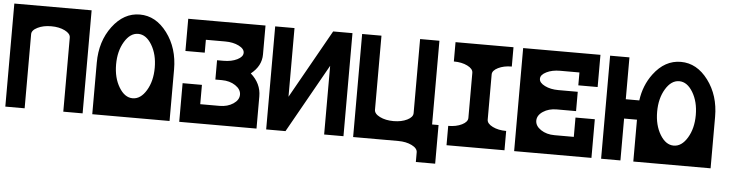

<svg xmlns="http://www.w3.org/2000/svg" viewBox="-46 -834 4428 1160"><g transform="rotate(5 2168.0 -254.0)"><path d="M468.8 -625V0H351.6V-449.2Q351.6 -473.6 317.1 -490.7Q282.7 -507.8 234.4 -507.8Q186 -507.8 151.9 -490.7Q117.2 -473.6 117.2 -449.7V0H0V-625Z M878.9 -312.5Q878.9 -393.6 844.5 -450.7Q810.1 -507.8 761.7 -507.8Q713.4 -507.8 679 -450.7Q644.5 -393.6 644.5 -312.5Q644.5 -231.4 679 -174.3Q713.4 -117.2 761.7 -117.2Q810.1 -117.2 844.5 -174.3Q878.9 -231.4 878.9 -312.5ZM996.1 0H527.3V-312.5Q527.3 -441.9 595.9 -533.4Q664.6 -625 761.7 -625Q858.9 -625 927.5 -533.4Q996.1 -441.9 996.1 -312.5Z M1054.7 0V-234.4H1171.9V-117.2H1289.1Q1337.4 -117.2 1371.8 -140.1Q1406.2 -163.1 1406.2 -195.3Q1406.2 -227.5 1371.8 -250.5Q1337.4 -273.4 1289.1 -273.4H1250V-390.6H1289.1Q1337.4 -390.6 1371.8 -407.7Q1406.2 -424.8 1406.2 -449.2Q1406.2 -473.6 1371.8 -490.7Q1337.4 -507.8 1289.1 -507.8H1171.9V-429.7H1054.7V-625H1523.4V-449.2Q1523.4 -379.4 1460 -329.1Q1523.4 -273.4 1523.4 -195.3V0Z M2050.8 -625V0H1933.6V-416.5L1699.2 0H1582V-625H1699.2V-208.5L1933.6 -625Z M2578.1 -117.2H2617.2V117.2H2500V58.6Q2500 34.2 2465.6 17.1Q2431.2 0 2382.8 0H2109.4V-625H2226.6V-175.8Q2226.6 -151.4 2261 -134.3Q2295.4 -117.2 2343.8 -117.2Q2392.1 -117.2 2426.5 -134.3Q2460.9 -151.4 2460.9 -175.8V-625H2578.1Z M2793 -175.8V-449.2Q2793 -473.6 2758.5 -490.7Q2724.1 -507.8 2675.8 -507.8V-625H3027.3V-507.8Q2979 -507.8 2944.8 -490.7Q2910.2 -473.6 2910.2 -449.7V-175.8Q2910.2 -151.4 2944.8 -134.3Q2979 -117.2 3027.3 -117.2V0H2675.8V-117.2Q2724.1 -117.2 2758.5 -134.3Q2793 -151.4 2793 -175.8Z M3085.9 0V-625H3554.7V-429.7H3437.5V-507.8H3320.3Q3272 -507.8 3237.8 -490.7Q3203.1 -473.6 3203.1 -449.7V-448.7Q3203.1 -424.8 3237.8 -407.7Q3272 -390.6 3320.3 -390.6H3437.5V-273.4H3320.3Q3272 -273.4 3237.5 -250.5Q3203.1 -227.5 3203.1 -195.3Q3203.1 -163.1 3237.5 -140.1Q3272 -117.2 3320.3 -117.2H3437.5V-234.4H3554.7V0Z M4160.2 -312.5Q4160.2 -393.6 4125.7 -450.7Q4091.3 -507.8 4043 -507.8Q3994.6 -507.8 3960.2 -450.7Q3925.8 -393.6 3925.8 -312.5Q3925.8 -231.4 3960.2 -174.3Q3994.6 -117.2 4043 -117.2Q4091.3 -117.2 4125.7 -174.3Q4160.2 -231.4 4160.2 -312.5ZM4277.3 0H3808.6V-253.9H3730.5V0H3613.3V-625H3730.5V-371.1H3812.5Q3824.7 -463.4 3877.4 -533.7Q3945.8 -625 4043 -625Q4140.1 -625 4208.7 -533.4Q4277.3 -441.9 4277.3 -312.5Z"/></g></svg>

Font: Leporid
Style: Regular
Weight: 400
Designer: GGBotNet
Foundry: GGBotNet
Version: 1.00